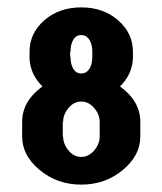

<svg xmlns="http://www.w3.org/2000/svg" viewBox="-20 -500 440 520"><path d="M340 -360V-340Q337 -297 305 -266Q360 -226 360 -170V-130Q360 -79 312.5 -39.5Q265 0 200 0Q135 0 87.5 -39.5Q40 -79 40 -130V-170Q40 -226 95 -266Q63 -297 60 -340V-360Q60 -410 100 -445Q140 -480 200 -480Q260 -480 300 -445Q340 -410 340 -360ZM171 -360H170V-346H171Q171 -326 178.5 -313.5Q186 -301 200 -301Q214 -301 222 -313.5Q230 -326 230 -346V-360Q230 -380 222 -392.5Q214 -405 200 -405Q186 -405 178.5 -392.5Q171 -380 171 -360ZM151 -170H150V-130H151Q151 -110 165.5 -92.5Q180 -75 200 -75Q220 -75 235 -92.5Q250 -110 250 -130V-170Q250 -190 235 -207.5Q220 -225 200 -225Q180 -225 165.5 -207.5Q151 -190 151 -170Z"/></svg>

Font: SOV_ThonBuri
Style: Book
Weight: 400
Version: Version 1.00